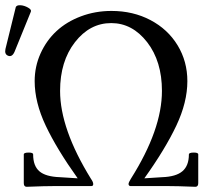

<svg xmlns="http://www.w3.org/2000/svg" viewBox="-20 -718 818 741"><path d="M36.1 -518.1Q26.9 -497.1 11.7 -502.7Q-3.4 -508.3 1 -528.8L41 -690.9Q44.9 -698.7 59.3 -697.8Q73.7 -696.8 88.1 -688.7Q102.5 -680.7 99.1 -672.9ZM83 2.9Q71.8 2.9 71.8 -11.2V-122.1Q71.8 -128.9 89.8 -129.2Q107.9 -129.4 107.9 -122.1Q107.9 -77.6 132.1 -56.9Q156.2 -36.1 210.9 -34.2L279.8 -29.8Q199.2 -142.6 156.5 -232.9Q113.8 -323.2 113.8 -404.8Q113.8 -461.4 136.5 -511.7Q159.2 -562 198.2 -598.1Q237.3 -634.3 292.5 -655Q347.7 -675.8 410.2 -675.8Q493.7 -675.8 560.8 -640.4Q627.9 -605 665.5 -543Q703.1 -481 703.1 -404.8Q703.1 -323.2 660.4 -232.9Q617.7 -142.6 537.1 -29.8L606 -34.2Q659.7 -36.1 684.3 -57.4Q709 -78.6 709 -122.1Q709 -128.9 727.1 -129.2Q745.1 -129.4 745.1 -122.1V-11.2Q745.1 2.9 733.9 2.9Q663.6 0 618.2 0H482.9Q480 0 478 -2.4Q476.1 -4.9 476.1 -7.8Q476.1 -13.7 484.9 -27.8Q605 -217.8 605 -367.2Q605 -481.4 547.9 -555.2Q490.7 -628.9 409.2 -628.9Q326.7 -628.9 269.3 -555.2Q211.9 -481.4 211.9 -367.2Q211.9 -220.7 331.1 -27.8Q339.8 -15.6 339.8 -7.8Q339.8 0 333 0H199.2Q153.3 0 83 2.9Z"/></svg>

Font: Junicode SmCond
Style: Regular
Weight: 400
Width: 4
Designer: Peter S. Baker
Version: Version 2.206